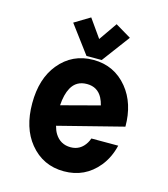

<svg xmlns="http://www.w3.org/2000/svg" viewBox="-112 -830 810 927"><g transform="rotate(15 293.0 -366.0)"><path d="M229 -742.2 293 -651.4 356 -742.2 434.6 -695.3 331.1 -556.6H254.9L151.4 -695.3ZM515.1 -177.7Q500.5 -115.7 463.9 -70.8Q397.9 9.8 293 9.8Q188 9.8 122.1 -70.8Q61 -145.5 61 -268.6Q61 -391.6 122.1 -466.3Q188 -546.9 293 -546.9Q397.9 -546.9 463.9 -466.3Q524.9 -391.6 524.9 -275.4L200.2 -192.9Q206.1 -170.4 215.3 -155.3Q242.7 -110.8 294.4 -110.8Q343.8 -110.8 370.6 -155.3Q376.5 -165 380.9 -177.7ZM193.4 -293.5 383.8 -343.8Q378.9 -363.8 370.6 -379.9Q346.2 -426.3 293 -426.3Q239.7 -426.3 215.3 -381.8Q196.8 -348.1 193.4 -293.5Z"/></g></svg>

Font: Consola Mono
Style: Bold
Weight: 700
Monospace: yes
Designer: Wojciech Kalinowski "wmk69" (wmk69@o2.pl)
Foundry: Wojciech Kalinowski "wmk69" (wmk69@o2.pl)
Version: Version 2.1.0